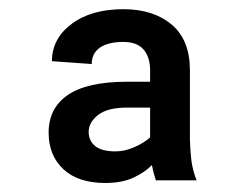

<svg xmlns="http://www.w3.org/2000/svg" viewBox="-20 -742 540 424"><path d="M315.4 -377.4Q299.8 -361.3 274.4 -349.6Q249 -337.9 212.9 -337.9Q152.3 -337.9 119.9 -368.4Q87.4 -398.9 87.4 -449.2Q87.4 -503.4 130.1 -532.5Q172.9 -561.5 260.3 -561.5H311.5V-586.9Q311.5 -615.7 297.1 -632.6Q282.7 -649.4 252.4 -649.4Q219.2 -649.4 200.9 -637Q182.6 -624.5 182.6 -600.6L94.7 -606.9Q94.7 -656.7 138.2 -689.2Q181.6 -721.7 252.4 -721.7Q318.8 -721.7 359.1 -687.7Q399.4 -653.8 399.4 -586.9V-433.6Q399.9 -413.1 402.3 -390.4Q404.8 -367.7 414.1 -343.8H324.2Q318.8 -359.9 315.4 -377.4ZM311.5 -504.4H260.3Q217.3 -504.4 196.5 -488Q175.8 -471.7 175.8 -450.7Q175.8 -431.2 190.2 -419.4Q204.6 -407.7 234.9 -407.7Q255.4 -407.7 276.6 -417Q297.9 -426.3 311.5 -438.5Z"/></svg>

Font: Inter Extra Bold
Style: Regular
Weight: 800
Designer: Rasmus Andersson
Foundry: rsms
Version: Version 4.000;git-3c8e0fc